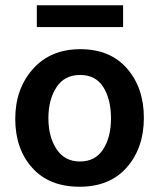

<svg xmlns="http://www.w3.org/2000/svg" viewBox="-20 -702 605 730"><path d="M448 -599H120V-682H448ZM284.5 -417Q225 -417 194.5 -370Q164 -323 164 -252.5Q164 -182 195 -135Q226 -88 284 -88Q342 -88 372 -134Q402 -180 402 -252Q402 -324 373 -370.5Q344 -417 284.5 -417ZM285.5 -515Q399 -515 463 -441.5Q527 -368 527 -254Q527 -140 462.5 -66Q398 8 282.5 8Q167 8 102.5 -64Q38 -136 38 -250Q38 -364 105 -439.5Q172 -515 285.5 -515Z"/></svg>

Font: Hind Kochi SemiBold
Style: Regular
Weight: 600
Designer: Dhruvi Tolia
Foundry: Indian Type Foundry
Version: Version 0.702;PS 1.0;hotconv 1.0.81;makeotf.lib2.5.63406